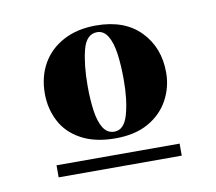

<svg xmlns="http://www.w3.org/2000/svg" viewBox="-48 -777 476 424"><g transform="rotate(-10 190.5 -565.0)"><path d="M191 -470Q145 -470 114 -487Q83 -504 68.5 -532.5Q54 -561 54 -594Q54 -632 70.5 -661Q87 -690 118 -706.5Q149 -723 191 -723Q255 -723 290.5 -686.5Q326 -650 326 -594Q326 -561 310.5 -532.5Q295 -504 265 -487Q235 -470 191 -470ZM52 -407V-434H328V-407ZM191 -485Q213 -485 222 -517Q231 -549 231 -594Q231 -627 227.5 -652.5Q224 -678 215 -693Q206 -708 191 -708Q167 -708 158.5 -675Q150 -642 150 -594Q150 -564 153.5 -539Q157 -514 166 -499.5Q175 -485 191 -485Z"/></g></svg>

Font: Kalnia Thin SemiBold
Style: Regular
Weight: 600
Version: Version 1.105